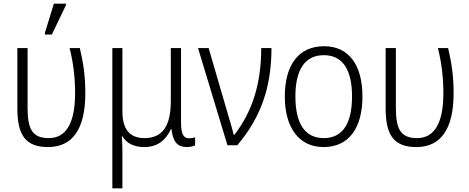

<svg xmlns="http://www.w3.org/2000/svg" viewBox="-20 -795 2570 1051"><path d="M226 -606H264L341 -767V-775H275L226 -616ZM243 10C375 10 447 -86 447 -284C447 -378 437 -446 417 -532H361C382 -449 391 -369 391 -284C391 -120 341 -39 247 -39C155 -39 131 -91 131 -206V-532H75V-202C75 -59 117 10 243 10Z M595 236H650V40C650 8 649 -22 647 -49H650C672 -12 711 10 770 10C848 10 890 -34 915 -87H919C927 -17 952 10 1004 10C1021 10 1039 5 1048 1V-44C1039 -40 1026 -38 1015 -38C986 -38 971 -59 971 -122V-532H915V-242C915 -109 872 -39 771 -39C689 -39 650 -89 650 -185V-532H595Z M1225 0H1279C1406 -150 1466 -314 1466 -532H1410C1410 -331 1358 -180 1263 -57H1259C1253 -86 1238 -134 1229 -165L1122 -532H1064Z M1964 -267C1964 -436 1892 -542 1754 -542C1616 -542 1539 -441 1539 -267C1539 -96 1617 10 1751 10C1891 10 1964 -96 1964 -267ZM1597 -267C1597 -411 1647 -493 1753 -493C1862 -493 1907 -404 1907 -267C1907 -124 1859 -39 1752 -39C1645 -39 1597 -125 1597 -267Z M2259 10C2391 10 2463 -86 2463 -284C2463 -378 2453 -446 2433 -532H2377C2398 -449 2407 -369 2407 -284C2407 -120 2357 -39 2263 -39C2171 -39 2147 -91 2147 -206V-532H2091V-202C2091 -59 2133 10 2259 10Z"/></svg>

Font: Noto Sans SemiCondensed Light
Style: Regular
Weight: 300
Width: 4
Designer: Monotype Design Team
Foundry: Monotype Imaging Inc.
Version: Version 2.013